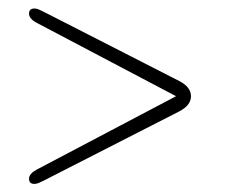

<svg xmlns="http://www.w3.org/2000/svg" viewBox="-20 -574 546 463"><path d="M50 -541Q50 -553.5 63 -553.5Q68.5 -553.5 74.5 -550.8Q80.5 -548 88.5 -544L412.5 -378.5Q440.5 -364 440.5 -342Q440.5 -320 412.5 -305.5L88.5 -140Q80.5 -136 74.5 -133.2Q68.5 -130.5 63 -130.5Q50 -130.5 50 -143Q50 -155 68.5 -165L404.5 -342L68.5 -519Q50 -529 50 -541Z"/></svg>

Font: Fraunces 9pt S100 Thin
Style: Regular
Weight: 100
Version: Version 1.000; ttfautohint (v1.8.3)